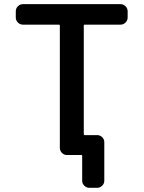

<svg xmlns="http://www.w3.org/2000/svg" viewBox="-20 -774 698 932"><path d="M451.2 -118.2Q465.8 -118.2 476.1 -107.9Q486.3 -97.7 486.3 -84V103.5Q486.3 117.2 476.1 127.4Q465.8 137.7 451.2 137.7H414.1Q399.4 137.7 389.2 127.4Q378.9 117.2 378.9 103.5V-17.6Q378.9 -21.5 375 -21.5H342.8H304.7Q291 -21.5 280.8 -31.7Q270.5 -42 270.5 -56.6V-650.4Q270.5 -654.3 265.6 -654.3H91.8Q77.1 -654.3 66.9 -664.6Q56.6 -674.8 56.6 -689.5V-718.8Q56.6 -733.4 66.9 -743.7Q77.1 -753.9 91.8 -753.9H564.5Q579.1 -753.9 589.4 -743.7Q599.6 -733.4 599.6 -718.8V-689.5Q599.6 -674.8 589.4 -664.6Q579.1 -654.3 564.5 -654.3H390.6Q386.7 -654.3 386.7 -650.4V-123Q386.7 -118.2 390.6 -118.2Z"/></svg>

Font: Gen Jyuu GothicL Medium
Style: Regular
Weight: 500
Designer: [Source Han Sans]
Ryoko NISHIZUKA  (kana & ideographs); Paul D. Hunt (Latin, Greek & Cyrillic); Wenlong ZHANG  (bopomofo
Version: Version 1.002.20150607